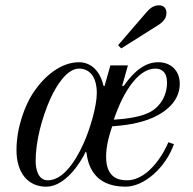

<svg xmlns="http://www.w3.org/2000/svg" viewBox="-20 -690 724 722"><path d="M424 -520 436 -508 574 -595C585 -602 606 -616 606 -641C606 -654 600 -670 578 -670C562 -670 548 -664 530 -643ZM114 -85C114 -157 137 -247 170 -320C191 -366 231 -432 277 -432C318 -432 344 -400 344 -340C344 -292 320 -208 294 -150C258 -70 211 -12 160 -12C124 -12 114 -52 114 -85ZM408 -240C410 -249 429 -296 436 -310C458 -356 504 -432 564 -432C586 -432 608 -421 608 -379C608 -325 577 -283 537 -265C495 -246 437 -242 408 -240ZM42 -125C42 -44 82 12 154 12C224 12 282 -76 302 -119L305 -117C310 -78 327 12 452 12C524 12 604 -62 634 -148L613 -155C605 -133 546 -12 457 -12C425 -12 379 -22 379 -101C379 -145 393 -189 402 -215C442 -218 502 -224 556 -248C613 -274 656 -316 656 -375C656 -424 623 -456 575 -456C530 -456 488 -428 446 -368L439 -366L461 -444H395L373 -366L369 -368C354 -432 315 -456 277 -456C211 -456 146 -406 101 -335C77 -297 42 -216 42 -125Z"/></svg>

Font: Old Standard
Style: Italic
Weight: 400
Italic angle: -15.2°
Designer: Alexey Kryukov <alexios@thessalonica.org.ru>
Version: Version 2.0